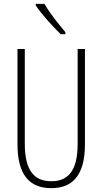

<svg xmlns="http://www.w3.org/2000/svg" viewBox="-20 -969 533 999"><path d="M211 -949H166V-941C198 -892 258 -828 296 -791H320V-802C283 -846 243 -895 211 -949ZM422 -218V-714H384V-221C384 -73 329 -26 247 -26C160 -26 109 -79 109 -221V-714H71V-218C71 -60 133 10 247 10C348 10 422 -46 422 -218Z"/></svg>

Font: Noto Sans ExtraCondensed ExtraLight
Style: Regular
Weight: 200
Width: 2
Designer: Monotype Design Team
Foundry: Monotype Imaging Inc.
Version: Version 2.013